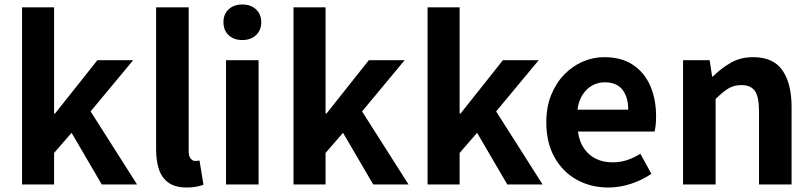

<svg xmlns="http://www.w3.org/2000/svg" viewBox="-20 -831 3659 865"><path d="M79.3 0V-797.9H223.7V-319.6H228L418.7 -559.8H580L388.2 -329.1L597.5 0H438.4L302.4 -232.7L223.7 -141.9V0Z M821.5 13.8Q770.2 13.8 739.9 -7.4Q709.5 -28.5 696.4 -67.1Q683.3 -105.8 683.3 -157.3V-797.9H830V-151.3Q830 -125.9 839.5 -115.9Q849 -105.8 859 -105.8Q863.6 -105.8 867.6 -106.3Q871.6 -106.8 878.8 -107.8L896.7 1.2Q884.3 6.1 865.8 9.9Q847.3 13.8 821.5 13.8Z M998.3 0V-559.8H1145V0ZM1071.9 -650.6Q1033.2 -650.6 1010 -672.6Q986.7 -694.5 986.7 -731.4Q986.7 -767.1 1010 -789Q1033.2 -810.8 1071.9 -810.8Q1109.5 -810.8 1133.2 -789Q1157 -767.1 1157 -731.4Q1157 -694.5 1133.2 -672.6Q1109.5 -650.6 1071.9 -650.6Z M1302.3 0V-797.9H1446.7V-319.6H1451L1641.7 -559.8H1803L1611.2 -329.1L1820.5 0H1661.4L1525.4 -232.7L1446.7 -141.9V0Z M1906.3 0V-797.9H2050.7V-319.6H2055L2245.7 -559.8H2407L2215.2 -329.1L2424.5 0H2265.4L2129.4 -232.7L2050.7 -141.9V0Z M2720.4 13.8Q2641.9 13.8 2578.7 -21.2Q2515.5 -56.1 2478.4 -121.9Q2441.2 -187.7 2441.2 -279.9Q2441.2 -348.1 2462.8 -402.2Q2484.4 -456.3 2521.6 -494.8Q2558.8 -533.2 2605.5 -553.4Q2652.3 -573.5 2701.7 -573.5Q2779.1 -573.5 2831 -539.3Q2882.9 -505.1 2909.4 -444.7Q2935.8 -384.4 2935.8 -306.4Q2935.8 -285.9 2933.9 -267.6Q2931.9 -249.4 2929.1 -238.4H2583.7Q2589.9 -192.8 2611.2 -162.1Q2632.4 -131.4 2665.1 -115.5Q2697.8 -99.6 2739.6 -99.6Q2773.6 -99.6 2804 -109.4Q2834.3 -119.3 2865.1 -138.2L2914.6 -47.9Q2873.7 -19.8 2823 -3Q2772.4 13.8 2720.4 13.8ZM2581.4 -336.9H2810.3Q2810.3 -393.2 2784.4 -426.7Q2758.6 -460.2 2704.1 -460.2Q2675 -460.2 2649.2 -446.4Q2623.4 -432.6 2605.4 -405.4Q2587.4 -378.2 2581.4 -336.9Z M3057.3 0V-559.8H3177L3188.4 -485.9H3191.2Q3227.5 -522.2 3271.7 -547.9Q3315.9 -573.5 3373.2 -573.5Q3463.6 -573.5 3504.9 -514.3Q3546.2 -455 3546.2 -349.1V0H3399.5V-330.9Q3399.5 -396 3380.5 -421.9Q3361.5 -447.7 3320.1 -447.7Q3285.9 -447.7 3260.6 -431.9Q3235.3 -416 3204 -385.1V0Z"/></svg>

Font: Noto Sans TC Thin
Style: Regular
Weight: 100
Designer: Ryoko NISHIZUKA 西塚涼子 (kana, bopomofo & ideographs); Paul D. Hunt (Latin, Greek & Cyrillic); Sandoll Communications 산돌커뮤니
Foundry: Adobe
Version: Version 2.004-H2;hotconv 1.0.118;makeotfexe 2.5.65603